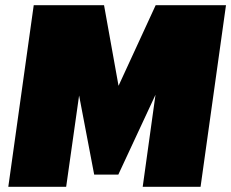

<svg xmlns="http://www.w3.org/2000/svg" viewBox="-20 -720 891 740"><path d="M110 -700H381L438 -383H434L580 -700H851L753 0H530L581 -367H585L436 -47H343L282 -367H287L235 0H12Z"/></svg>

Font: Pathway Extreme Condensed Black
Style: Italic
Weight: 900
Width: 3
Italic angle: -8°
Version: Version 1.001;gftools[0.9.26]